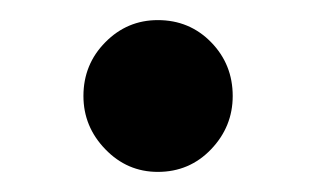

<svg xmlns="http://www.w3.org/2000/svg" viewBox="-20 -345 314 191"><path d="M137 -174Q106.5 -174 84.8 -196.5Q63 -219 63 -249.5Q63 -281 84.8 -303Q106.5 -325 137 -325Q168.5 -325 190 -303Q211.5 -281 211.5 -249.5Q211.5 -219 190 -196.5Q168.5 -174 137 -174Z"/></svg>

Font: Fraunces 9pt
Style: Regular
Weight: 400
Version: Version 1.000;[b76b70a41]